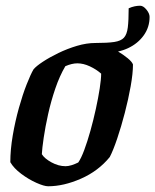

<svg xmlns="http://www.w3.org/2000/svg" viewBox="-20 -650 542 670"><path d="M148 0Q134 0 107 -12Q80 -24 54 -43.5Q28 -63 16 -84Q16 -128 24.5 -177.5Q33 -227 46 -273.5Q59 -320 73 -355.5Q87 -391 97 -408Q106 -419 129.5 -434.5Q153 -450 184 -465Q215 -480 248.5 -490Q282 -500 313 -500Q327 -500 348 -492Q369 -484 390 -471.5Q411 -459 426 -446.5Q441 -434 444 -425Q444 -394 436 -349Q428 -304 415.5 -256Q403 -208 389 -166.5Q375 -125 363 -102Q323 -53 262.5 -26.5Q202 0 148 0ZM209 -70Q218 -70 229.5 -73.5Q241 -77 253 -83Q263 -97 274 -126.5Q285 -156 295.5 -193.5Q306 -231 314.5 -270Q323 -309 328 -341.5Q333 -374 333 -393Q316 -408 293.5 -418.5Q271 -429 250 -429Q231 -429 208 -419Q188 -385 173 -341Q158 -297 148 -252Q138 -207 132.5 -169.5Q127 -132 126 -112Q135 -97 159.5 -83.5Q184 -70 209 -70ZM351 -466Q330 -466 313 -474V-500Q355 -500 378.5 -503.5Q402 -507 412.5 -518.5Q423 -530 426 -554.5Q429 -579 429 -621Q440 -626 450 -628Q460 -630 469 -630Q480 -630 491 -616.5Q502 -603 502 -591Q502 -555 481.5 -526.5Q461 -498 427 -482Q393 -466 351 -466Z"/></svg>

Font: Texturina 72pt 72pt Regular
Style: Bold Italic
Weight: 700
Italic angle: -11°
Designer: Guillermo Torres Carreño
Foundry: Omnibus-Type
Version: Version 1.002; ttfautohint (v1.8.3)